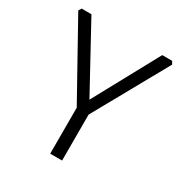

<svg xmlns="http://www.w3.org/2000/svg" viewBox="-162 -813 892 937"><g transform="rotate(30 284.5 -345.0)"><path d="M20 -674 30 -690H85L285 -324L484 -690H540L549 -674L318 -259V0H251V-259Z"/></g></svg>

Font: Oxanium ExtraLight Light
Style: Regular
Weight: 300
Version: Version 2.000